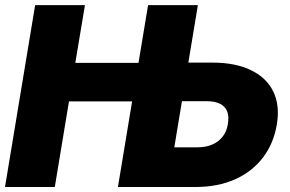

<svg xmlns="http://www.w3.org/2000/svg" viewBox="-20 -748 1158 768"><path d="M0 0 120.6 -727.5H319.8L281.2 -496.6H612.3L586.9 -342.3H255.9L199.2 0ZM655.8 -497.6H829.6Q921.4 -497.6 983.6 -467.5Q1045.9 -437.5 1073 -382.1Q1100.1 -326.7 1087.4 -250.5Q1074.7 -173.8 1031.5 -117.4Q988.3 -61 919.7 -30.5Q851.1 0 761.2 0H451.7L572.3 -727.5H771.5L677.2 -158.7H769.5Q803.2 -158.7 828.9 -169.7Q854.5 -180.7 870.8 -201.7Q887.2 -222.7 891.6 -252.4Q896.5 -281.7 888.9 -301.8Q881.3 -321.8 860.8 -332.5Q840.3 -343.3 806.6 -343.3H630.4Z"/></svg>

Font: Inter 20pt Black
Style: Italic
Weight: 900
Italic angle: -9.3988°
Version: Version 4.001;git-66647c0bb